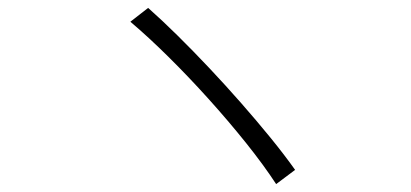

<svg xmlns="http://www.w3.org/2000/svg" viewBox="-20 -586 1040 486"><path d="M355 -566Q390 -535 429.5 -496Q469 -457 510 -413.5Q551 -370 590.5 -325Q630 -280 665 -237Q700 -194 727 -156L679 -120Q647 -169 602.5 -224.5Q558 -280 508 -335.5Q458 -391 407 -441.5Q356 -492 310 -531Z"/></svg>

Font: Noto Sans SC Thin Light
Style: Regular
Weight: 300
Version: Version 2.004-H2;hotconv 1.0.118;makeotfexe 2.5.65603